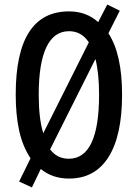

<svg xmlns="http://www.w3.org/2000/svg" viewBox="-20 -840 604 843"><path d="M516 -424Q516 -245 456.5 -150.5Q397 -56 283 -56Q210 -56 159 -98L120 -17L64 -43L114 -145Q79 -198 64 -267Q49 -336 49 -425Q49 -790 283 -790Q359 -790 411 -743L451 -820L506 -793L456 -694Q516 -602 516 -424ZM150 -424Q150 -319 170 -255L370 -654Q338 -703 283 -703Q217 -703 183.5 -632.5Q150 -562 150 -424ZM415 -424Q415 -519 399 -581L200 -184Q231 -143 282 -143Q415 -143 415 -424Z"/></svg>

Font: Noto Sans Malayalam UI ExtraCondensed Medium
Style: Regular
Weight: 500
Width: 2
Designer: Jelle Bosma - Monotype Design Team
Foundry: Monotype Imaging Inc.
Version: Version 2.104; ttfautohint (v1.8.4.7-5d5b)